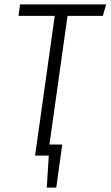

<svg xmlns="http://www.w3.org/2000/svg" viewBox="-20 -705 501 870"><path d="M71 -685H461L446 -633H286L204 -50H262L235 145H192L201 0H139L228 -633H64Z"/></svg>

Font: Fira Sans Extra Condensed Light
Style: Italic
Weight: 300
Width: 3
Italic angle: -8°
Designer: Carrois Corporate & Edenspiekermann AG
Foundry: Carrois Corporate GbR & Edenspiekermann AG
Version: Version 4.203